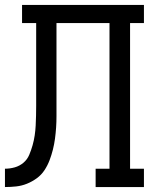

<svg xmlns="http://www.w3.org/2000/svg" viewBox="-20 -755 640 775"><path d="M0 0V-74Q20 -74 39.5 -79.5Q59 -85 74.5 -98Q90 -111 98 -130Q106 -149 111.5 -168.5Q117 -188 120 -208Q123 -228 124 -248Q125 -268 125.5 -288Q126 -308 126 -328V-662H69V-735H561V-662H505V-74H561V0H366V-74H422V-662H208V-331Q208 -308 208 -285.5Q208 -263 206.5 -240.5Q205 -218 202 -195.5Q199 -173 193.5 -151Q188 -129 180 -108Q172 -87 159.5 -68Q147 -49 128.5 -35.5Q110 -22 89 -13.5Q68 -5 45.5 -2.5Q23 0 0 0Z"/></svg>

Font: Iosevka HT Extended
Style: Regular
Weight: 400
Width: 7
Monospace: yes
Designer: Belleve Invis
Foundry: Belleve Invis
Version: Version 32.3.0; ttfautohint (v1.8.4)